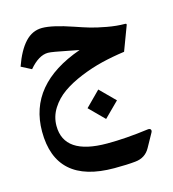

<svg xmlns="http://www.w3.org/2000/svg" viewBox="-113 -515 858 951"><g transform="rotate(-15 316.5 -40.0)"><path d="M379.9 -55.7 455.6 20 379.9 95.2 304.7 20ZM354 213.9Q451.2 213.9 563.5 198.7Q576.7 196.8 580.6 203.4Q584.5 210 578.6 219.7L541 287.6Q516.6 332 464.8 336.9Q423.8 341.3 356.4 341.3Q57.1 341.3 57.1 73.7Q57.1 -168.5 341.3 -268.6Q325.2 -271.5 286.6 -279.3Q248 -287.1 222.4 -291.5Q196.8 -295.9 186 -295.9Q138.7 -295.9 89.4 -237.8L37.6 -264.6Q64.9 -342.3 102.1 -382.3Q139.2 -422.4 189.5 -422.4Q242.2 -422.4 344.7 -387.2Q388.2 -372.1 419.9 -362.8Q451.7 -353.5 500.7 -344.5Q549.8 -335.4 592.3 -335.4Q601.6 -335.4 598.6 -327.6L551.8 -203.1Q491.2 -194.8 434.8 -181.2Q378.4 -167.5 322.5 -144.5Q266.6 -121.6 225.6 -92.8Q184.6 -64 158.9 -23.2Q133.3 17.6 133.3 64.9Q133.3 213.9 354 213.9Z"/></g></svg>

Font: Sahel SemiBold FD
Style: SemiBold-FD
Weight: 600
Foundry: Saber Rastikerdar (saber.rastikerdar@gmail.com)
Version: Version 3.3.0